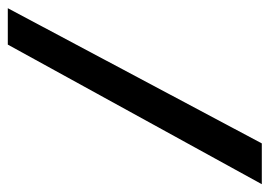

<svg xmlns="http://www.w3.org/2000/svg" viewBox="-146 -558 675 480"><g transform="rotate(-90 191.0 -317.5)"><path d="M73 0 411 -635H320L-29 0Z"/></g></svg>

Font: Racing Sans One
Style: Regular
Weight: 400
Designer: Pablo Impallari, Rodrigo Fuenzalida
Foundry: Pablo Impallari, Rodrigo Fuenzalida
Version: Version 1.001